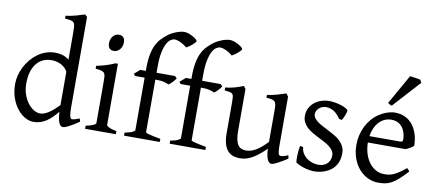

<svg xmlns="http://www.w3.org/2000/svg" viewBox="-69 -1017 2929 1290"><g transform="rotate(10 1395.5 -371.5)"><path d="M513.2 -41Q490.7 -25.9 473.4 -15.4Q456.1 -4.9 443.1 1.7Q430.2 8.3 420.9 11.5Q411.6 14.6 404.8 14.6Q388.7 14.6 378.4 -7.3Q368.2 -29.3 364.7 -82.5Q346.2 -60.1 327.9 -42Q309.6 -23.9 290.3 -11.5Q271 1 249.5 7.8Q228 14.6 203.1 14.6Q175.8 14.6 147 -1.2Q118.2 -17.1 94 -46.9Q69.8 -76.7 54.4 -119.6Q39.1 -162.6 39.1 -216.8Q39.1 -244.6 46.6 -274.4Q54.2 -304.2 68.4 -332Q82.5 -359.9 103 -384.8Q123.5 -409.7 148.9 -428.5Q174.3 -447.3 204.6 -458Q234.9 -468.8 269 -468.8Q292 -468.8 314.7 -463.1Q337.4 -457.5 363.8 -438V-622.1Q363.8 -648.9 362.3 -664.8Q360.8 -680.7 354 -689.2Q347.2 -697.8 333 -700.9Q318.8 -704.1 293 -706.1V-725.1Q333 -730.5 364.7 -739.5Q396.5 -748.5 421.9 -756.8L437 -742.2V-124Q437 -106.9 437.7 -94.7Q438.5 -82.5 439.9 -74.2Q441.4 -65.9 443.4 -60.5Q445.3 -55.2 448.2 -51.8Q452.6 -46.4 465.1 -48.6Q477.5 -50.8 506.8 -62ZM363.8 -127.4V-356.4Q347.7 -384.3 318.4 -399.7Q289.1 -415 253.9 -415Q222.7 -415 196.8 -403.6Q170.9 -392.1 152.1 -369.1Q133.3 -346.2 122.8 -312Q112.3 -277.8 112.3 -231.9Q112.3 -190.4 124.3 -156.5Q136.2 -122.6 154.8 -98.6Q173.3 -74.7 195.6 -61.8Q217.8 -48.8 237.8 -48.8Q254.4 -48.8 270.5 -55.7Q286.6 -62.5 302.2 -73.5Q317.9 -84.5 333.3 -98.6Q348.6 -112.8 363.8 -127.4Z M554.2 0V-21Q587.4 -27.8 605 -35.9Q622.6 -43.9 622.6 -50.8V-327.1Q622.6 -352.1 621.6 -367.4Q620.6 -382.8 614.3 -391.4Q607.9 -399.9 594 -403.8Q580.1 -407.7 554.2 -410.2V-429.7Q569.3 -432.6 586.2 -436.8Q603 -440.9 619.6 -446Q636.2 -451.2 651.4 -457Q666.5 -462.9 679.2 -468.8H695.8V-50.8Q695.8 -44.9 712.2 -36.4Q728.5 -27.8 764.2 -21V0ZM710.4 -615.7Q710.4 -602.1 706.1 -589.8Q701.7 -577.6 694.1 -568.6Q686.5 -559.6 676.3 -554.2Q666 -548.8 653.8 -548.8Q631.8 -548.8 622.3 -561Q612.8 -573.2 612.8 -595.7Q612.8 -609.4 617.2 -621.6Q621.6 -633.8 629.4 -642.8Q637.2 -651.9 647.2 -657Q657.2 -662.1 668.9 -662.1Q710.4 -662.1 710.4 -615.7Z M1189.9 -710Q1189.9 -706.1 1182.9 -698.2Q1175.8 -690.4 1166 -682.1Q1156.2 -673.8 1145.8 -666.5Q1135.3 -659.2 1127.9 -655.8Q1116.2 -666 1104.2 -673.6Q1092.3 -681.2 1081.3 -686Q1070.3 -690.9 1060.8 -693.4Q1051.3 -695.8 1044.9 -695.8Q1032.2 -695.8 1017.8 -687.3Q1003.4 -678.7 991 -656.2Q978.5 -633.8 970.2 -595.2Q961.9 -556.6 961.9 -496.1V-454.1H1087.9L1102.1 -439.9Q1097.7 -433.1 1091.1 -425.3Q1084.5 -417.5 1077.9 -410.6Q1071.3 -403.8 1064.9 -398.2Q1058.6 -392.6 1054.2 -390.6Q1043 -396.5 1022 -402.1Q1001 -407.7 961.9 -407.7V-49.8Q961.9 -46.9 967 -43.9Q972.2 -41 984.4 -37.8Q996.6 -34.7 1015.9 -30.5Q1035.2 -26.4 1064 -21V0H820.3V-21Q854 -26.9 871.3 -35.4Q888.7 -43.9 888.7 -49.8V-407.7H823.2L813 -421.4L851.1 -454.1H888.7V-469.2Q888.7 -526.9 896.5 -566.2Q904.3 -605.5 917.7 -632.6Q931.2 -659.7 948.7 -678Q966.3 -696.3 985.8 -711.9Q999 -722.7 1014.6 -731Q1030.3 -739.3 1045.7 -745.1Q1061 -751 1075 -753.9Q1088.9 -756.8 1098.1 -756.8Q1113.3 -756.8 1129.4 -751Q1145.5 -745.1 1158.9 -737.5Q1172.4 -730 1181.2 -722.2Q1189.9 -714.4 1189.9 -710ZM1501 -710Q1501 -706.1 1493.9 -698.2Q1486.8 -690.4 1477.1 -682.1Q1467.3 -673.8 1456.8 -666.5Q1446.3 -659.2 1439 -655.8Q1427.2 -666 1415.3 -673.6Q1403.3 -681.2 1392.3 -686Q1381.3 -690.9 1371.8 -693.4Q1362.3 -695.8 1356 -695.8Q1343.3 -695.8 1328.9 -687.3Q1314.5 -678.7 1302 -656.2Q1289.6 -633.8 1281.2 -595.2Q1272.9 -556.6 1272.9 -496.1V-454.1H1398.9L1413.1 -439.9Q1408.7 -433.1 1402.1 -425.3Q1395.5 -417.5 1388.9 -410.6Q1382.3 -403.8 1376 -398.2Q1369.6 -392.6 1365.2 -390.6Q1354 -396.5 1333 -402.1Q1312 -407.7 1272.9 -407.7V-49.8Q1272.9 -46.9 1278.1 -43.9Q1283.2 -41 1295.4 -37.8Q1307.6 -34.7 1326.9 -30.5Q1346.2 -26.4 1375 -21V0H1131.3V-21Q1165 -26.9 1182.4 -35.4Q1199.7 -43.9 1199.7 -49.8V-407.7H1134.3L1124 -421.4L1162.1 -454.1H1199.7V-469.2Q1199.7 -526.9 1207.5 -566.2Q1215.3 -605.5 1228.8 -632.6Q1242.2 -659.7 1259.8 -678Q1277.3 -696.3 1296.9 -711.9Q1310.1 -722.7 1325.7 -731Q1341.3 -739.3 1356.7 -745.1Q1372.1 -751 1386 -753.9Q1399.9 -756.8 1409.2 -756.8Q1424.3 -756.8 1440.4 -751Q1456.5 -745.1 1470 -737.5Q1483.4 -730 1492.2 -722.2Q1501 -714.4 1501 -710Z M1935.1 -40Q1917 -28.3 1900.4 -18.3Q1883.8 -8.3 1869.6 -1Q1855.5 6.3 1844.7 10.5Q1834 14.6 1828.1 14.6Q1811 14.6 1800.3 -8.1Q1789.6 -30.8 1786.6 -81.1Q1756.3 -50.8 1731.2 -32Q1706.1 -13.2 1684.8 -2.9Q1663.6 7.3 1645.8 11Q1627.9 14.6 1612.3 14.6Q1589.4 14.6 1568.4 8.3Q1547.4 2 1531.2 -14.9Q1515.1 -31.7 1505.6 -61Q1496.1 -90.3 1496.1 -136.2V-347.2Q1496.1 -370.6 1494.6 -383.5Q1493.2 -396.5 1487.1 -403.1Q1481 -409.7 1468.3 -412.1Q1455.6 -414.6 1433.1 -417V-436.5Q1450.7 -438.5 1466.1 -441.4Q1481.4 -444.3 1495.8 -448.2Q1510.3 -452.1 1524.9 -457.3Q1539.6 -462.4 1555.7 -468.8L1569.3 -449.7V-163.1Q1569.3 -128.9 1574.5 -106Q1579.6 -83 1589.1 -69.3Q1598.6 -55.7 1612.5 -49.8Q1626.5 -43.9 1644 -43.9Q1659.7 -43.9 1676 -48.6Q1692.4 -53.2 1709.7 -63.2Q1727.1 -73.2 1746.1 -89.1Q1765.1 -105 1786.6 -127.9V-347.2Q1786.6 -369.1 1784.4 -382.3Q1782.2 -395.5 1774.9 -402.8Q1767.6 -410.2 1754.2 -413.1Q1740.7 -416 1718.3 -417V-436.5Q1753.4 -440.9 1785.6 -450.2Q1817.9 -459.5 1845.2 -468.8L1859.9 -449.7V-124Q1859.9 -93.8 1862.1 -74.7Q1864.3 -55.7 1871.1 -50.8Q1877 -46.9 1891.1 -49.1Q1905.3 -51.3 1930.2 -62Z M2284.7 -138.2Q2284.7 -103.5 2274.9 -78.9Q2265.1 -54.2 2249.5 -37.1Q2233.9 -20 2214.8 -9.8Q2195.8 0.5 2177.2 5.9Q2158.7 11.2 2142.3 12.9Q2126 14.6 2116.7 14.6Q2093.3 14.6 2060.3 5.9Q2027.3 -2.9 1994.6 -21Q1991.2 -22.5 1990 -36.9Q1988.8 -51.3 1989.5 -70.1Q1990.2 -88.9 1992.4 -107.9Q1994.6 -127 1998 -138.2L2019 -132.8Q2020 -112.3 2029.8 -94.2Q2039.6 -76.2 2055.9 -63Q2072.3 -49.8 2094 -42Q2115.7 -34.2 2141.1 -34.2Q2158.7 -34.2 2173.3 -39.8Q2188 -45.4 2198.7 -55.4Q2209.5 -65.4 2215.3 -79.6Q2221.2 -93.8 2221.2 -110.8Q2221.2 -130.4 2210.7 -145.5Q2200.2 -160.6 2183.1 -173.1Q2166 -185.5 2144.3 -196.5Q2122.6 -207.5 2100.1 -219.2Q2079.6 -229.5 2060.5 -241.2Q2041.5 -252.9 2026.6 -267.6Q2011.7 -282.2 2002.7 -300.3Q1993.7 -318.4 1993.7 -341.8Q1993.7 -372.1 2005.9 -395.8Q2018.1 -419.4 2038.3 -435.5Q2058.6 -451.7 2084.7 -460.2Q2110.8 -468.8 2138.7 -468.8Q2153.8 -468.8 2172.1 -466.1Q2190.4 -463.4 2208.3 -458.5Q2226.1 -453.6 2241.7 -446.8Q2257.3 -439.9 2267.1 -431.2Q2270 -428.2 2267.8 -418Q2265.6 -407.7 2261 -395.5Q2256.3 -383.3 2251 -372.6Q2245.6 -361.8 2242.7 -357.9L2223.6 -361.8Q2200.2 -397 2175 -410.9Q2149.9 -424.8 2126 -424.8Q2109.9 -424.8 2097.2 -419.4Q2084.5 -414.1 2075.4 -405.5Q2066.4 -397 2061.8 -386.7Q2057.1 -376.5 2057.1 -366.2Q2057.1 -350.6 2066.4 -338.1Q2075.7 -325.7 2090.8 -314.7Q2106 -303.7 2125.2 -293.7Q2144.5 -283.7 2165 -272.9Q2186 -262.2 2207.5 -250Q2229 -237.8 2246.1 -221.9Q2263.2 -206.1 2273.9 -185.8Q2284.7 -165.5 2284.7 -138.2Z M2571.3 -417.5Q2545.9 -417.5 2524.7 -407.7Q2503.4 -397.9 2487.1 -380.1Q2470.7 -362.3 2459.7 -337.6Q2448.7 -313 2444.3 -283.2H2653.3Q2664.6 -283.2 2668.2 -286.9Q2671.9 -290.5 2671.9 -300.8Q2671.9 -314 2668.2 -333.7Q2664.6 -353.5 2653.6 -372.3Q2642.6 -391.1 2622.8 -404.3Q2603 -417.5 2571.3 -417.5ZM2752 -272Q2743.2 -262.2 2728.5 -253.9Q2713.9 -245.6 2698.2 -239.3H2441.4Q2441.9 -201.2 2451.9 -166.7Q2461.9 -132.3 2480.7 -106.2Q2499.5 -80.1 2526.1 -64.5Q2552.7 -48.8 2585.9 -48.8Q2601.1 -48.8 2615.5 -50.8Q2629.9 -52.7 2646.5 -59.6Q2663.1 -66.4 2683.3 -79.6Q2703.6 -92.8 2731 -115.2Q2737.3 -111.8 2741.9 -105.5Q2746.6 -99.1 2749 -95.2Q2716.3 -59.6 2691.7 -37.8Q2667 -16.1 2645.3 -4.4Q2623.5 7.3 2602.3 11Q2581.1 14.6 2556.2 14.6Q2518.6 14.6 2484.6 -1.5Q2450.7 -17.6 2424.8 -47.1Q2398.9 -76.7 2383.5 -118.4Q2368.2 -160.2 2368.2 -211.9Q2368.2 -244.6 2375.5 -276.4Q2382.8 -308.1 2396.7 -336.4Q2410.6 -364.7 2430.7 -388.7Q2450.7 -412.6 2476.1 -430.2Q2486.8 -437.5 2500.2 -444.6Q2513.7 -451.7 2528.3 -457Q2543 -462.4 2557.4 -465.6Q2571.8 -468.8 2585 -468.8Q2616.7 -468.8 2641.6 -460Q2666.5 -451.2 2685.1 -436.3Q2703.6 -421.4 2716.3 -401.6Q2729 -381.8 2737.1 -359.9Q2745.1 -337.9 2748.5 -315.2Q2752 -292.5 2752 -272ZM2557.1 -511.2Q2548.3 -512.7 2541.5 -516.6Q2534.7 -520.5 2529.3 -524.9L2643.6 -727.1Q2649.4 -726.6 2658.9 -725.3Q2668.5 -724.1 2679 -722.7Q2689.5 -721.2 2699.2 -719.2Q2709 -717.3 2714.4 -715.8L2725.6 -696.8Z"/></g></svg>

Font: Noto Serif Devanagari
Style: Regular
Weight: 400
Designer: Monotype Design Team
Foundry: Monotype Imaging Inc.
Version: Version 1.01